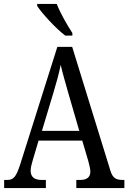

<svg xmlns="http://www.w3.org/2000/svg" viewBox="-20 -951 649 971"><path d="M310 -771H346V-784C321 -822 284 -886 267 -931H168V-921C190 -886 262 -807 310 -771ZM1 0H212V-41H190C152 -41 135 -58 135 -88C135 -103 141 -126 146 -142L175 -240H396L427 -135C432 -116 437 -95 437 -83C437 -56 420 -41 386 -41H366V0H609V-41H600C565 -41 549 -52 538 -89L345 -714H270L82 -119C61 -55 48 -41 16 -41H1ZM192 -289 251 -485C267 -538 279 -583 287 -623C296 -583 310 -535 327 -475L381 -289Z"/></svg>

Font: Noto Serif Ethiopic Cn
Style: Regular
Weight: 400
Width: 3
Designer: Monotype Design Team
Foundry: Monotype Imaging Inc.
Version: Version 2.102